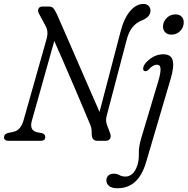

<svg xmlns="http://www.w3.org/2000/svg" viewBox="-20 -734 978 1001"><path d="M145.5 -102.5Q139.5 -80.5 145.2 -65.5Q151 -50.5 173 -44.5L198 -40Q216 -35.5 216 -19Q216 0 192.5 0H24Q0.5 0 1 -19Q1.5 -36 23 -41L49 -46.5Q69 -50.5 82.2 -65.8Q95.5 -81 102 -104L222.5 -529.5Q234.5 -572 216.5 -600.5L185 -659.5Q175.5 -673.5 180 -686.8Q184.5 -700 201 -700H235Q251.5 -700 259.8 -689.2Q268 -678.5 277.5 -658Q287 -636.5 306.8 -591.2Q326.5 -546 352 -487.5Q377.5 -429 404.5 -366.8Q431.5 -304.5 456.2 -248Q481 -191.5 499 -150.5L609 -571Q627 -640 658.8 -676.8Q690.5 -713.5 728 -713.5Q744 -713.5 754.2 -704Q764.5 -694.5 764.5 -678Q764 -645.5 720.5 -628Q690 -616 670.5 -591.8Q651 -567.5 640 -525L536.5 -131.5Q533 -118.5 533 -107.2Q533 -96 538 -82L553.5 -41Q560.5 -23 554 -11.5Q547.5 0 532 0H487Q457.5 0 458 -38Q458.5 -55 455.8 -67.2Q453 -79.5 445.5 -95.5Q433.5 -124 412.2 -174.8Q391 -225.5 364.8 -286.5Q338.5 -347.5 312 -408.8Q285.5 -470 263 -520.5ZM873.5 -553.5Q852 -553.5 840 -567Q828 -580.5 830 -600.5Q832 -623.5 850.2 -641.2Q868.5 -659 895.5 -659Q917 -659 928.5 -645.5Q940 -632 937.5 -610.5Q935.5 -588.5 918 -571Q900.5 -553.5 873.5 -553.5ZM870 -323.5 742 110.5Q721.5 180.5 684.2 214Q647 247.5 592 247.5Q563.5 247.5 549 235.8Q534.5 224 534.5 207Q534.5 192 544.2 181.8Q554 171.5 573 171.5Q590.5 171.5 603 179Q615.5 186.5 635 186.5Q652.5 186.5 669 173.2Q685.5 160 697 125.5Q705 98.5 703.8 65.2Q702.5 32 717 -16L805.5 -311.5Q817.5 -351 817 -373.8Q816.5 -396.5 798.5 -396.5Q776 -396.5 754.5 -370.5Q744.5 -360.5 734 -363.5Q728 -365 726.5 -372.5Q725 -380 729.5 -390Q739 -411 768 -431Q797 -451 831 -451Q872.5 -451 880.5 -418.5Q888.5 -386 870 -323.5Z"/></svg>

Font: Fraunces 72pt SuperSoft Light
Style: Italic
Weight: 300
Italic angle: -16°
Version: Version 1.000;[b76b70a41]